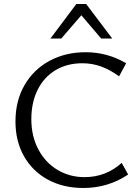

<svg xmlns="http://www.w3.org/2000/svg" viewBox="-20 -927 693 956"><path d="M57 -322Q57 -425 102 -503Q147 -581 226.5 -624Q306 -667 406 -667Q515 -667 608 -612L573 -547Q529 -579 484.5 -595.5Q440 -612 390 -612Q313 -612 255.5 -577Q198 -542 167 -479Q136 -416 136 -334Q136 -249 171 -183Q206 -117 266.5 -81Q327 -45 401 -45Q507 -45 586 -116L618 -58Q518 9 395 9Q295 9 218.5 -32.5Q142 -74 99.5 -149Q57 -224 57 -322ZM385 -851 285 -735H231L360 -907H409L539 -735H484Z"/></svg>

Font: LXGW Bright GB
Style: Regular
Weight: 400
Designer: Christian Thalmann (Catharsis Fonts)
Foundry: LXGW / Christian Thalmann (Catharsis Fonts) / Fontworks Inc.
Version: Version 5.510